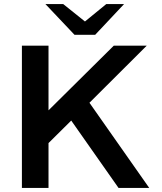

<svg xmlns="http://www.w3.org/2000/svg" viewBox="-20 -918 792 938"><path d="M202 -898H289L395 -813L499 -898H586L445 -748H344ZM87 0V-695H217V-379L536 -695H697L417 -416Q639 -100 709 0H559L328 -329L217 -219V0Z"/></svg>

Font: Coval
Style: ExtraBold
Weight: 800
Foundry: Context Ltd
Version: Version 001.000